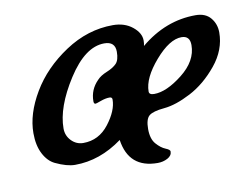

<svg xmlns="http://www.w3.org/2000/svg" viewBox="-59 -479 810 630"><g transform="rotate(-10 346.0 -163.5)"><path d="M419 72Q323 72 309 -24Q234 31 151 31Q124 31 86 13Q63 2 48.5 -26Q34 -54 34 -95Q34 -159 75.5 -229Q117 -299 192.5 -349Q268 -399 352 -399Q391 -399 417 -378Q443 -357 443 -332Q443 -322 441 -314Q525 -384 625 -384Q658 -384 675 -363.5Q692 -343 692 -315Q692 -257 651 -207Q610 -157 560 -131Q510 -105 471.5 -101.5Q433 -98 420 -87Q407 -76 407 -43Q407 -10 422 7Q437 24 452 30Q467 36 467 42Q467 56 452 64Q437 72 419 72ZM309 -159Q309 -167 300 -167Q287 -167 270.5 -161Q254 -155 252 -155Q246 -155 246 -164Q246 -203 274 -231Q285 -243 306 -251.5Q327 -260 338.5 -271.5Q350 -283 350 -311Q350 -345 314 -345Q250 -345 192 -254.5Q134 -164 134 -93Q134 -69 150.5 -52Q167 -35 190 -35Q242 -35 275.5 -78.5Q309 -122 309 -159ZM595 -290Q595 -321 567 -321Q527 -321 478.5 -265Q430 -209 430 -164Q430 -153 447 -153Q488 -153 541.5 -195Q595 -237 595 -290Z"/></g></svg>

Font: Condiment
Style: Regular
Weight: 400
Designer: Angel Koziupa, Alejandro Paul
Foundry: Angel Koziupa, Alejandro Paul
Version: Version 1.001